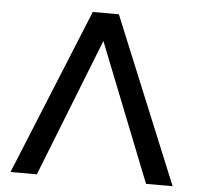

<svg xmlns="http://www.w3.org/2000/svg" viewBox="-49 -699 769 748"><g transform="rotate(5 336.0 -324.5)"><path d="M19 0 284 -649H386L653 0H549L335 -540L122 0Z"/></g></svg>

Font: Syne Med Modified
Style: Regular
Weight: 500
Designer: Lucas Descroix
Foundry: Bonjour Monde
Version: Version 2.200